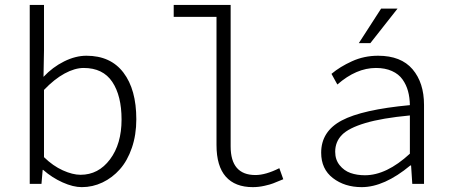

<svg xmlns="http://www.w3.org/2000/svg" viewBox="-20 -749 1839 782"><path d="M313 13.2Q277.8 13.2 234.9 -6.1Q191.9 -25.4 155.8 -57.1H153.8L148.9 0H101.1V-729H159.2V-543L157.2 -436Q194.3 -475.6 241 -498.8Q287.6 -522 332 -522Q430.7 -522 482.9 -453.1Q535.2 -384.3 535.2 -263.2Q535.2 -199.7 517.1 -147Q499 -94.2 468.3 -59.6Q437.5 -24.9 397.5 -5.9Q357.4 13.2 313 13.2ZM308.1 -37.1Q380.9 -37.1 428 -99.9Q475.1 -162.6 475.1 -262.2Q475.1 -358.9 437.3 -415.5Q399.4 -472.2 320.8 -472.2Q284.7 -472.2 242.9 -449.5Q201.2 -426.8 159.2 -382.8V-108.9Q195.8 -73.2 235.8 -55.2Q275.9 -37.1 308.1 -37.1Z M1009.8 13.2Q937.5 13.2 899.7 -29.5Q861.8 -72.3 861.8 -158.2V-680.2H687.5V-729H919.4V-152.8Q919.4 -36.1 1020.5 -36.1Q1062 -36.1 1117.7 -64L1133.8 -19Q1104 -6.8 1092.5 -2.2Q1081.1 2.4 1057.1 7.8Q1033.2 13.2 1009.8 13.2Z M1441.4 -573.2 1532.2 -713.9H1599.1L1488.3 -573.2ZM1453.1 13.2Q1383.8 13.2 1335.9 -23.7Q1288.1 -60.5 1288.1 -127Q1288.1 -213.9 1371.8 -258.3Q1455.6 -302.7 1649.4 -320.8Q1648.9 -352.1 1641.8 -377.9Q1634.8 -403.8 1619.4 -425.5Q1604 -447.3 1576.4 -459.7Q1548.8 -472.2 1511.2 -472.2Q1431.2 -472.2 1354 -404.8L1330.1 -448.2Q1364.3 -477.1 1413.6 -499.5Q1462.9 -522 1520 -522Q1613.3 -522 1660.2 -467Q1707 -412.1 1707 -321.8V0H1659.2L1654.3 -75.2H1651.4Q1544.9 13.2 1453.1 13.2ZM1466.3 -35.2Q1554.2 -35.2 1649.4 -123V-278.8Q1535.6 -268.1 1467.8 -247.8Q1399.9 -227.5 1372.6 -199.5Q1345.2 -171.4 1345.2 -130.9Q1345.2 -98.6 1363.3 -76.2Q1381.3 -53.7 1407.7 -44.4Q1434.1 -35.2 1466.3 -35.2Z"/></svg>

Font: Office Code Pro Light
Style: Regular
Weight: 300
Designer: Nathan Rutzky & Paul D. Hunt
Foundry: Adobe Systems Incorporated
Version: Version 1.004;PS 001.004;hotconv 1.0.70;makeotf.lib2.5.58329